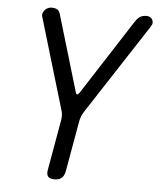

<svg xmlns="http://www.w3.org/2000/svg" viewBox="-53 -786 706 843"><g transform="rotate(5 300.0 -365.0)"><path d="M218 10Q198 10 190 0.5Q182 -9 186 -30L225 -251Q227 -263 226.5 -274.5Q226 -286 222 -297L103 -696Q100 -705 103 -713Q106 -721 111.5 -727Q117 -733 124.5 -736.5Q132 -740 140 -740Q156 -740 165.5 -734.5Q175 -729 180 -710L278 -381Q281 -370 285.5 -370Q290 -370 297 -381L509 -710Q522 -729 533 -734.5Q544 -740 560 -740Q568 -740 574 -736.5Q580 -733 584 -727Q588 -721 588 -713Q588 -705 582 -696L322 -297Q315 -286 310.5 -274.5Q306 -263 304 -251L265 -30Q261 -9 249.5 0.5Q238 10 218 10Z"/></g></svg>

Font: Maple Mono Light
Style: Italic
Weight: 300
Italic angle: -10°
Monospace: yes
Designer: subframe7536
Version: Version 7.000